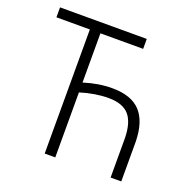

<svg xmlns="http://www.w3.org/2000/svg" viewBox="-126 -834 948 957"><g transform="rotate(20 348.0 -355.5)"><path d="M492.7 -658.2H266.1V-397Q342.8 -421.4 415.5 -421.4Q517.1 -421.4 565.4 -369.6Q613.8 -317.9 616.2 -212.9V0H559.6V-207Q558.6 -291 524.7 -330.1Q490.7 -369.1 415.5 -369.1Q344.7 -369.1 266.1 -344.7V0H210V-658.2H32.7V-710.9H492.7Z"/></g></svg>

Font: Roboto Condensed Light
Style: Regular
Weight: 300
Designer: Google
Version: Version 2.134; 2016